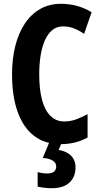

<svg xmlns="http://www.w3.org/2000/svg" viewBox="-20 -744 523 1004"><path d="M309.1 -606Q277.8 -606 254.4 -587.4Q231 -568.8 215.6 -534.9Q200.2 -501 192.6 -455.1Q185.1 -409.2 185.1 -355Q185.1 -275.4 200.2 -220.5Q215.3 -165.5 244.6 -137.2Q273.9 -108.9 315.9 -108.9Q349.1 -108.9 378.9 -120.1Q408.7 -131.3 438 -147V-24.9Q407.2 -7.8 371.8 1Q336.4 9.8 295.9 9.8Q215.3 9.8 158.9 -33Q102.5 -75.7 72.8 -157.5Q43 -239.3 43 -356Q43 -436 59.8 -503.2Q76.7 -570.3 109.4 -619.9Q142.1 -669.4 189.7 -696.8Q237.3 -724.1 298.8 -724.1Q341.8 -724.1 381.8 -713.4Q421.9 -702.6 459 -680.2L419.9 -566.9Q393.6 -585 366.7 -595.5Q339.8 -606 309.1 -606ZM375 129.9Q375 181.6 343 210.9Q311 240.2 251 240.2Q229 240.2 210.4 237.8Q191.9 235.4 176.8 231.9V155.8Q190.4 159.7 203.1 161.4Q215.8 163.1 227.1 163.1Q250 163.1 262 153.6Q273.9 144 273.9 127Q273.9 106.9 255.4 95.5Q236.8 84 203.6 82L237.8 0H303.7L286.6 40Q314.9 44.9 334.5 56.9Q354 68.8 364.5 87.4Q375 106 375 129.9Z"/></svg>

Font: Open Sans Condensed
Style: Regular
Weight: 400
Width: 3
Designer: Monotype Design Team
Foundry: Monotype Imaging Inc.
Version: Version 3.000